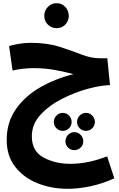

<svg xmlns="http://www.w3.org/2000/svg" viewBox="-20 -792 748 1206"><path d="M698 328 653 190Q533 237 421 237Q327 237 253.5 197.5Q180 158 180 64Q180 -13 235.5 -72.5Q291 -132 373 -173Q455 -214 536.5 -235.5Q618 -257 671 -257L654 -426H609Q551 -426 490.5 -450Q430 -474 353 -498.5Q276 -523 171 -523Q134 -523 100 -517Q66 -511 37 -503L59 -349Q84 -355 119 -359.5Q154 -364 191 -364Q264 -364 329.5 -351.5Q395 -339 442 -326Q333 -300 237 -246Q141 -192 81.5 -109Q22 -26 22 87Q22 186 74.5 254.5Q127 323 214.5 358.5Q302 394 407 394Q470 394 545.5 378.5Q621 363 698 328ZM375 30Q397 30 413.5 13.5Q430 -3 430 -26Q430 -49 413.5 -66Q397 -83 375 -83Q351 -83 334.5 -66Q318 -49 318 -26Q318 -3 334.5 13.5Q351 30 375 30ZM520 30Q543 30 559.5 13.5Q576 -3 576 -26Q576 -49 559.5 -66Q543 -83 520 -83Q497 -83 480.5 -66Q464 -49 464 -26Q464 -3 480.5 13.5Q497 30 520 30ZM447 151Q470 151 486.5 135Q503 119 503 96Q503 72 486.5 55Q470 38 447 38Q424 38 407.5 55Q391 72 391 96Q391 119 407.5 135Q424 151 447 151ZM336 -615Q368 -615 390 -637.5Q412 -660 412 -692Q412 -725 390 -748.5Q368 -772 336 -772Q303 -772 280.5 -748.5Q258 -725 258 -692Q258 -660 280.5 -637.5Q303 -615 336 -615Z"/></svg>

Font: Noto Sans Arabic Extra
Style: Regular
Weight: 800
Designer: Nadine Chahine - Monotype Design Team
Foundry: Monotype Imaging Inc.
Version: Version 1.902